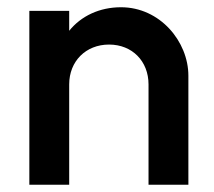

<svg xmlns="http://www.w3.org/2000/svg" viewBox="-20 -510 591 530"><path d="M390 -277V0H500V-301C500 -395 422 -490 314 -490C255 -490 204 -466 171 -425V-480H61V0H171V-277C171 -341 217 -387 281 -387C345 -387 390 -341 390 -277Z"/></svg>

Font: MV Cash Medium
Style: Regular
Weight: 500
Designer: Rodrigo Fuenzalida
Foundry: fragTYPE
Version: Version 1.100;Glyphs 3.1.2 (3151)